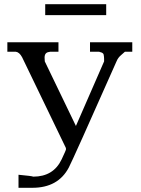

<svg xmlns="http://www.w3.org/2000/svg" viewBox="-20 -703 670 913"><path d="M195 -683V-631H485V-683ZM192 -429Q192 -455 216 -456V-457H258V-502H15V-457H55Q72 -455 85 -431L293 0Q294 2 294 6Q294 11 273 55Q234 137 138 137Q133 134 68 128V190H134Q256 190 307 94Q327 56 534 -411Q541 -429 557 -442Q572 -455 574 -457H609V-502H408V-457H453V-456Q471 -453 473 -443Q475 -432 475 -423V-411L341 -104L193 -411Q192 -423 192 -429Z"/></svg>

Font: Sawarabi Mincho
Style: Regular
Weight: 400
Version: Version 1.082; ttfautohint (v1.8.4.7-5d5b)